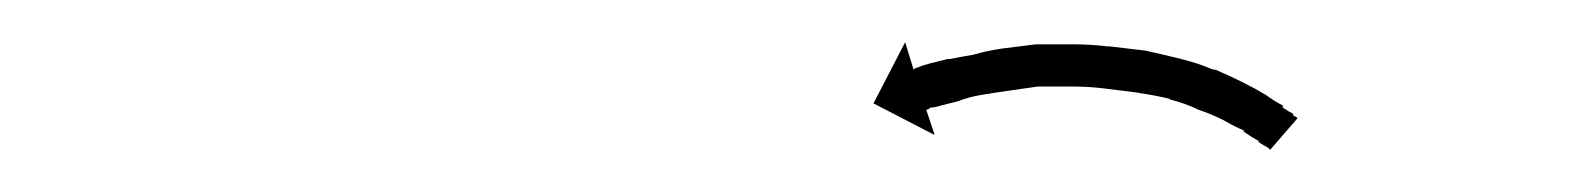

<svg xmlns="http://www.w3.org/2000/svg" viewBox="-20 -552 756 91"><path d="M581 -482Q581 -482 581 -482Q581 -482 581 -482Q581 -482 581 -482Q581 -482 581 -482Q579 -483 576 -485Q576 -485 576 -485Q576 -485 576 -485Q577 -485 577 -485Q577 -485 577 -485Q573 -487 569 -490Q569 -490 569.5 -490Q570 -490 570 -490Q570 -490 570 -490Q570 -490 570 -490Q565 -492 560 -495Q560 -495 560 -495Q560 -495 560 -495Q560 -495 560 -495Q560 -495 560 -495Q554 -498 548 -500Q548 -500 548 -500Q548 -500 548 -500Q548 -500 548 -500Q548 -500 548 -500Q542 -503 534 -505Q534 -505 534.5 -505Q535 -505 535 -505Q535 -505 535 -505Q535 -505 535 -505Q527 -507 519 -508Q519 -508 519.5 -508Q520 -508 520 -508Q520 -508 520 -508Q520 -508 520 -508Q512 -509 504 -510Q504 -510 504 -510Q504 -510 504 -510Q504 -510 504 -510Q504 -510 504 -510Q496 -511 488 -511Q488 -511 488 -511Q488 -511 488 -511Q488 -511 488 -511Q488 -511 488 -511Q480 -511 472 -511Q472 -511 472 -511Q472 -511 472 -511Q472 -511 472 -511Q472 -511 472 -511Q465 -510 458 -509Q458 -509 458 -509Q458 -509 458 -509Q458 -509 458 -509Q458 -509 458 -509Q451 -508 445 -507Q445 -507 445 -507Q445 -507 445 -507Q445 -507 445 -507Q445 -507 445 -507Q439 -506 434 -504Q434 -504 434 -504Q434 -504 434 -504Q434 -504 434 -504Q434 -504 434 -504Q430 -503 426 -502Q426 -502 426 -502Q426 -502 426 -502Q426 -502 426 -502Q426 -502 426 -502Q423 -501 421 -501Q421 -501 421 -501Q421 -501 421 -501Q421 -501 421 -501Q421 -501 421 -501Q420 -500 419 -500L423 -488L394 -503L409 -532L413 -519Q414 -520 415 -520Q415 -520 415 -520Q415 -520 415 -520Q415 -520 415 -520Q415 -520 415 -520Q417 -521 421 -522Q421 -522 421 -522Q421 -522 421 -522Q421 -522 421 -522Q421 -522 421 -522Q425 -523 429 -524Q429 -524 429 -524Q429 -524 429 -524Q429 -524 429.5 -524Q430 -524 430 -524Q435 -525 441 -526Q441 -526 441 -526Q441 -526 441 -526Q441 -526 441 -526Q441 -526 441 -526Q448 -528 455 -529Q455 -529 455 -529Q455 -529 455 -529Q455 -529 455 -529Q455 -529 455 -529Q463 -530 471 -531Q471 -531 471 -531Q471 -531 471 -531Q471 -531 471 -531Q471 -531 471 -531Q479 -531 488 -531Q488 -531 488 -531Q488 -531 488 -531Q488 -531 488 -531Q488 -531 488 -531Q497 -531 505 -530Q505 -530 505.5 -530Q506 -530 506 -530Q506 -530 506 -530Q506 -530 506 -530Q515 -529 523 -528Q523 -528 523 -528Q523 -528 523 -528Q523 -528 523 -528Q523 -528 523 -528Q532 -526 540 -524Q540 -524 540 -524Q540 -524 540 -524Q540 -524 540 -524Q540 -524 540 -524Q548 -522 555 -519Q555 -519 555 -519Q555 -519 556 -519Q556 -519 556 -519Q556 -519 556 -519Q563 -516 569 -513Q569 -513 569 -513Q569 -513 569 -513Q569 -513 569 -513Q569 -513 569 -513Q575 -510 580 -507Q580 -507 580 -507Q580 -507 580 -507Q580 -507 580 -507Q580 -507 580 -507Q584 -504 588 -502Q588 -502 588 -502Q588 -502 588 -502Q588 -502 588 -501.5Q588 -501 588 -501Q591 -499 593 -498Q593 -498 593 -498Q593 -498 593 -498Q593 -498 593 -497.5Q593 -497 593 -497Q594 -497 595 -496L582 -481Q581 -482 581 -482Z"/></svg>

Font: FRB American Cursive Just Arrows Thin
Style: Italic
Weight: 100
Italic angle: -25°
Version: Version 2.0;Modular Font Editor K font №1